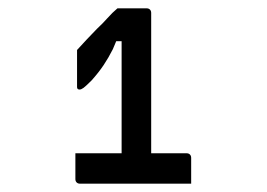

<svg xmlns="http://www.w3.org/2000/svg" viewBox="-20 -806 640 461"><path d="M161 -438H272V-707H259Q255 -697 251 -688Q241 -668 229 -650Q217 -632 200 -613Q186 -599 180.5 -595Q175 -591 171 -591Q168 -591 166.5 -592.5Q165 -594 165 -597V-686Q176 -698 189 -712Q202 -726 213 -737Q226 -749 238 -762.5Q250 -776 262 -786H332Q337 -786 340 -783Q343 -780 343 -775V-438H428Q433 -438 436 -435Q439 -432 439 -427V-365H172Q167 -365 164 -368Q161 -371 161 -376Z"/></svg>

Font: Code D OnePiece
Style: Regular
Weight: 400
Version: Version 1.085; ttfautohint (v1.8.4.7-5d5b);Nerd Fonts 3.0.2